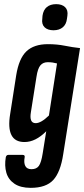

<svg xmlns="http://www.w3.org/2000/svg" viewBox="-20 -710 406 926"><path d="M211 -497Q255 -497 292 -489.5Q329 -482 366 -478L285 33Q272 120 237 158Q202 196 128 196Q79 196 49.5 176Q20 156 10.5 122.5Q1 89 8 48Q11 37 20 37H89Q101 37 99 48Q94 75 102 90.5Q110 106 132 106Q156 106 167.5 90Q179 74 186 29L203 -77Q177 -51 151 -38Q125 -25 98 -25Q52 -25 35 -59Q18 -93 29 -160L58 -346Q71 -428 107.5 -462.5Q144 -497 211 -497ZM152 -116Q178 -116 216 -153L255 -404Q244 -407 233.5 -408.5Q223 -410 210 -410Q188 -410 175 -395Q162 -380 156 -340L129 -169Q120 -116 152 -116ZM238 -564Q210 -564 195 -578.5Q180 -593 184 -620L185 -634Q189 -662 206 -676Q223 -690 251 -690Q279 -690 294 -675.5Q309 -661 305 -634L303 -620Q300 -593 283 -578.5Q266 -564 238 -564Z"/></svg>

Font: Sofia Sans Extra Condensed
Style: Bold Italic
Weight: 700
Italic angle: -9°
Designer: Botio Nikoltchev, Ani Petrova
Foundry: lettersoup
Version: Version 4.101